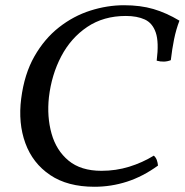

<svg xmlns="http://www.w3.org/2000/svg" viewBox="-20 -705 706 734"><path d="M666 -626Q653 -592 645.5 -555Q638 -518 633 -475Q608 -465 579 -473Q588 -544 575.5 -580.5Q563 -617 533.5 -630.5Q504 -644 461 -644Q376 -644 313.5 -602Q251 -560 214 -489.5Q177 -419 167 -333Q159 -259 177 -194.5Q195 -130 242 -91Q289 -52 368 -52Q423 -52 473.5 -67.5Q524 -83 568 -110Q576 -103 579.5 -93Q583 -83 584 -72Q526 -30 465.5 -10.5Q405 9 341 9Q238 9 171.5 -36Q105 -81 77 -157.5Q49 -234 61 -328Q73 -422 111.5 -489.5Q150 -557 205.5 -600.5Q261 -644 325.5 -664.5Q390 -685 454 -685Q517 -685 566.5 -670.5Q616 -656 666 -626Z"/></svg>

Font: Vollkorn
Style: Italic
Weight: 400
Italic angle: -11°
Designer: Friedrich Althausen
Foundry: Friedrich Althausen
Version: Version 5.001